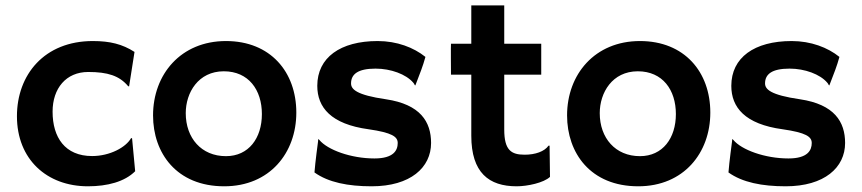

<svg xmlns="http://www.w3.org/2000/svg" viewBox="-20 -669 3129 697"><path d="M41.5 -247.1C41.5 -90.8 149.9 7.3 299.3 7.3C370.1 7.3 432.6 -9.3 470.7 -47.4L459.5 -166.5L456.1 -168C437.5 -134.3 378.9 -102.5 314.5 -102.5C215.8 -102.5 170.9 -170.4 170.9 -263.7C170.9 -348.1 219.7 -407.7 300.3 -407.7C371.1 -407.7 413.6 -394 445.3 -356L448.7 -355.5L468.3 -480.5C424.3 -508.8 379.4 -520 316.9 -520C141.1 -520 41.5 -397.9 41.5 -247.1Z M535.6 -250C535.6 -113.8 620.6 7.3 793.9 7.3C959.5 7.3 1055.7 -114.3 1055.7 -260.3C1055.7 -407.7 961.9 -520 800.3 -520C636.7 -520 535.6 -399.4 535.6 -250ZM654.3 -258.3C654.3 -332.5 699.7 -410.2 792.5 -410.2C882.3 -410.2 930.7 -342.8 930.7 -254.9C930.7 -167.5 882.8 -102.1 800.3 -102.1C710.9 -102.1 654.3 -168 654.3 -258.3Z M1121.6 -43C1171.9 -6.8 1243.7 7.3 1329.1 7.3C1470.2 7.3 1544.9 -61 1544.9 -149.9C1544.9 -227.1 1505.9 -290 1381.3 -308.6C1273.4 -324.2 1254.4 -345.2 1254.4 -366.2C1254.4 -399.4 1278.8 -419.9 1343.3 -419.9C1398.9 -419.9 1454.1 -399.4 1480 -369.1C1480 -368.2 1484.4 -364.7 1484.4 -362.3C1485.8 -360.4 1486.3 -358.9 1487.3 -358.9C1487.8 -358.9 1488.3 -359.4 1489.3 -362.8C1504.4 -402.3 1515.1 -428.2 1524.4 -462.4C1481.9 -496.6 1420.9 -520 1351.1 -520C1215.3 -520 1131.8 -460 1131.8 -357.4C1131.8 -279.3 1181.2 -218.3 1318.4 -199.7C1402.8 -187.5 1423.8 -172.9 1423.8 -149.9C1423.8 -123.5 1409.2 -93.8 1339.4 -93.8C1253.9 -93.8 1168.9 -125 1139.2 -161.1C1134.8 -165.5 1134.8 -165 1134.8 -157.2C1133.8 -148.9 1124.5 -82 1121.6 -43Z M1690.9 -176.3C1690.9 -42 1754.9 7.3 1855.5 7.3C1894.5 7.3 1954.1 -5.4 1976.6 -26.9L1975.1 -140.1H1971.2C1956.5 -119.1 1923.3 -107.4 1884.8 -107.4C1836.4 -107.4 1810.5 -123 1810.5 -198.7V-397.9H1944.8V-510.3H1810.5V-649.4H1690.9V-510.3H1617.2C1616.2 -510.3 1617.2 -397.9 1617.2 -397.9H1690.9Z M2038.6 -250C2038.6 -113.8 2123.5 7.3 2296.9 7.3C2462.4 7.3 2558.6 -114.3 2558.6 -260.3C2558.6 -407.7 2464.8 -520 2303.2 -520C2139.6 -520 2038.6 -399.4 2038.6 -250ZM2157.2 -258.3C2157.2 -332.5 2202.6 -410.2 2295.4 -410.2C2385.3 -410.2 2433.6 -342.8 2433.6 -254.9C2433.6 -167.5 2385.7 -102.1 2303.2 -102.1C2213.9 -102.1 2157.2 -168 2157.2 -258.3Z M2624.5 -43C2674.8 -6.8 2746.6 7.3 2832 7.3C2973.1 7.3 3047.9 -61 3047.9 -149.9C3047.9 -227.1 3008.8 -290 2884.3 -308.6C2776.4 -324.2 2757.3 -345.2 2757.3 -366.2C2757.3 -399.4 2781.7 -419.9 2846.2 -419.9C2901.9 -419.9 2957 -399.4 2982.9 -369.1C2982.9 -368.2 2987.3 -364.7 2987.3 -362.3C2988.8 -360.4 2989.3 -358.9 2990.2 -358.9C2990.7 -358.9 2991.2 -359.4 2992.2 -362.8C3007.3 -402.3 3018.1 -428.2 3027.3 -462.4C2984.9 -496.6 2923.8 -520 2854 -520C2718.3 -520 2634.8 -460 2634.8 -357.4C2634.8 -279.3 2684.1 -218.3 2821.3 -199.7C2905.8 -187.5 2926.8 -172.9 2926.8 -149.9C2926.8 -123.5 2912.1 -93.8 2842.3 -93.8C2756.8 -93.8 2671.9 -125 2642.1 -161.1C2637.7 -165.5 2637.7 -165 2637.7 -157.2C2636.7 -148.9 2627.4 -82 2624.5 -43Z"/></svg>

Font: HammersmithOne
Style: Regular
Weight: 400
Designer: Nicole Fally
Foundry: Nicole Fally
Version: Version 1.003